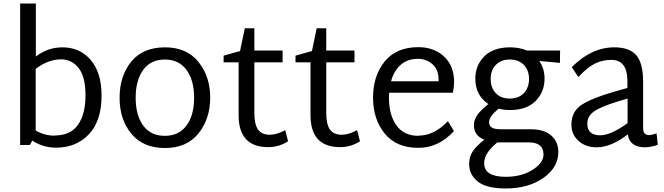

<svg xmlns="http://www.w3.org/2000/svg" viewBox="-20 -820 3762 1087"><path d="M334 -552H333Q433 -552 494 -480Q555 -408 555 -279Q555 -135 483 -59.5Q411 16 297 16Q224 16 163 -24L149 1H94V-800H183V-500Q250 -552 334 -552ZM290 -52V-53Q379 -53 421.5 -113.5Q464 -174 464 -280Q464 -387 424.5 -435.5Q385 -484 327 -484Q252 -484 182 -430V-81Q231 -52 290 -52Z M914 18Q790 18 723.5 -63Q657 -144 657 -266Q657 -390 723 -471Q789 -552 914 -552Q1037 -552 1103.5 -469.5Q1170 -387 1170 -268Q1170 -147 1103.5 -64.5Q1037 18 914 18ZM1079 -267Q1079 -365 1036 -424Q993 -483 913 -483Q833 -483 790.5 -424Q748 -365 748 -267Q748 -168 790.5 -109.5Q833 -51 913 -51Q993 -51 1036 -109.5Q1079 -168 1079 -267Z M1595 -83 1611 -20Q1559 13 1499 13Q1331 13 1331 -167V-467H1246V-505L1339 -531L1366 -660H1420V-534H1580V-467H1420V-181Q1420 -116 1441 -86.5Q1462 -57 1509 -57Q1548 -58 1595 -83Z M2002 -83 2018 -20Q1966 13 1906 13Q1738 13 1738 -167V-467H1653V-505L1746 -531L1773 -660H1827V-534H1987V-467H1827V-181Q1827 -116 1848 -86.5Q1869 -57 1916 -57Q1955 -58 2002 -83Z M2349 -51V-52Q2438 -52 2516 -134L2550 -78Q2464 17 2348 17Q2224 17 2158 -64Q2092 -145 2092 -267Q2092 -391 2158 -472Q2224 -553 2348 -553Q2437 -553 2494 -500Q2551 -447 2551 -355Q2551 -332 2544 -295H2183Q2182 -286 2182 -268Q2182 -169 2224.5 -110Q2267 -51 2349 -51ZM2345 -487H2346Q2287 -487 2248.5 -453Q2210 -419 2194 -360H2463V-368Q2463 -426 2428.5 -456.5Q2394 -487 2345 -487Z M3151 -534 3150 -464 3033 -475Q3063 -432 3063 -375Q3063 -300 3012.5 -248.5Q2962 -197 2867 -197Q2833 -197 2803 -205Q2749 -160 2749 -129Q2749 -107 2765 -97.5Q2781 -88 2817 -88H2987Q3060 -88 3100.5 -53Q3141 -18 3141 41Q3141 128 3056 187.5Q2971 247 2843 247Q2733 247 2684.5 207.5Q2636 168 2636 108Q2636 67 2657 36Q2678 5 2722 -29Q2663 -52 2663 -111Q2663 -141 2682 -168.5Q2701 -196 2745 -231Q2671 -280 2671 -375Q2671 -450 2722 -501Q2773 -552 2868 -552Q2920 -552 2963 -534ZM2975 -373Q2975 -422 2946 -452.5Q2917 -483 2866 -483Q2816 -483 2787 -452.5Q2758 -422 2758 -373Q2758 -323 2787 -292.5Q2816 -262 2866 -262Q2916 -262 2945.5 -292.5Q2975 -323 2975 -373ZM3057 55Q3057 -14 2973 -14H2808H2796Q2721 46 2721 104Q2721 181 2843 181Q2933 181 2995 141.5Q3057 102 3057 55Z M3697 -65 3704 0Q3667 13 3632 14Q3545 14 3534 -59Q3439 14 3358 14Q3295 14 3255 -22.5Q3215 -59 3215 -114Q3215 -188 3272 -226Q3329 -264 3458 -301L3532 -322V-361Q3532 -481 3441 -481Q3391 -481 3349 -460.5Q3307 -440 3254 -384L3217 -440Q3329 -552 3458 -552Q3544 -552 3582.5 -507Q3621 -462 3621 -357V-96Q3621 -55 3654 -55Q3669 -55 3697 -65ZM3305 -120Q3305 -54 3378 -54Q3438 -54 3533 -123V-262L3476 -245Q3381 -216 3343 -189Q3305 -162 3305 -120Z"/></svg>

Font: Martel Sans
Style: Regular
Weight: 400
Designer: Dan Reynolds and Mathieu Réguer
Foundry: Dan Reynolds and Mathieu Réguer
Version: Version 1.001;PS 001.001;hotconv 1.0.70;makeotf.lib2.5.58329